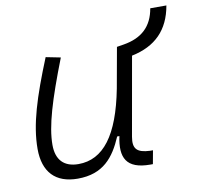

<svg xmlns="http://www.w3.org/2000/svg" viewBox="-76 -735 852 824"><g transform="rotate(-10 350.5 -323.0)"><path d="M198.2 10.3C309.6 10.3 358.9 -53.2 395.5 -138.7H405.3C385.7 -47.4 410.2 4.9 514.6 4.9H525.9L536.6 -53.7H523.4C466.3 -56.2 449.2 -75.7 458 -126.5L518.6 -469.2C622.6 -490.7 683.1 -551.3 701.2 -655.8H630.9C617.7 -578.1 571.3 -535.6 491.7 -522.5L461.4 -517.6L429.7 -341.3C391.6 -144 320.3 -50.8 211.9 -50.8C149.4 -50.8 115.7 -85.4 115.7 -150.9C115.7 -232.9 148.9 -341.8 216.3 -514.6L152.3 -527.3C86.4 -365.2 49.8 -251 49.8 -145C49.8 -43.9 101.6 10.3 198.2 10.3Z"/></g></svg>

Font: Cascadia Mono NF Light
Style: Italic
Weight: 300
Italic angle: -10°
Monospace: yes
Designer: Aaron Bell
Foundry: Saja Typeworks
Version: Version 2404.023